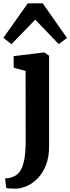

<svg xmlns="http://www.w3.org/2000/svg" viewBox="-39 -881 419 1144"><path d="M59 243Q48.5 243 35.8 242.8Q23 242.5 12.5 241.5Q2 240.5 -2 239L-8.5 182Q-1.5 182 12.8 180Q27 178 43 170.5Q69.5 159.5 85 131.8Q100.5 104 107.2 61.2Q114 18.5 114 -37.5L113.5 -458.5L42.5 -477.5V-546.5L224 -568.5H226L253.5 -549V-8.5Q253.5 53.5 235.8 100.2Q218 147 188.8 178.2Q159.5 209.5 125.2 225.5Q91 241.5 59 243ZM29.5 -618 -19 -655.5 126.5 -861H215.5L360 -655L311 -618L171 -764Z"/></svg>

Font: Merriweather Light 18pt
Style: Bold
Weight: 700
Version: Version 2.100